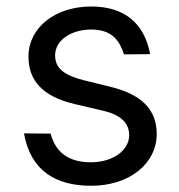

<svg xmlns="http://www.w3.org/2000/svg" viewBox="-20 -573 563 604"><path d="M370 -402 452.4 -402.7C433.9 -500.7 370.7 -552.6 267 -552.6C154.8 -552.6 69.6 -487.2 69.6 -394.9C69.6 -319.6 114.3 -269.2 214.5 -245.7L305.4 -224.4C360.4 -211.6 386.4 -185.4 386.4 -147.7C386.4 -100.9 336.6 -62.5 265.6 -62.5C198.2 -62.5 155.2 -92 139.2 -152.7L55.4 -153.4C76.7 -34.4 156.6 11.4 267 11.4C386.7 11.4 473 -57.9 473 -152C473 -228 425.4 -275.9 328.1 -299.7L247.2 -319.6C182.5 -335.6 153.4 -357.2 153.4 -399.1C153.4 -446 203.1 -480.1 267 -480.1C335.9 -480.1 356.9 -441.4 370 -402Z"/></svg>

Font: Margiela Sans
Style: Regular
Weight: 400
Designer: Stefan Endress, Andreas Faust
Version: Version 1.100;FEAKit 1.0